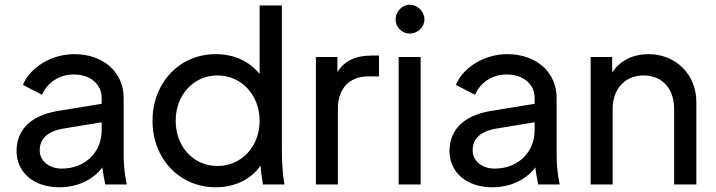

<svg xmlns="http://www.w3.org/2000/svg" viewBox="-20 -780 3026 812"><path d="M230 12C310 12 375 -21 413 -72C415 -53 419 -31 425 0H516C506 -49 503 -83 503 -133V-366C503 -475 417 -551 294 -551C198 -551 107 -495 77 -421L158 -379C180 -430 229 -465 292 -465C362 -465 410 -424 410 -366V-341L226 -311C104 -291 50 -226 50 -141C50 -50 124 12 230 12ZM148 -144C148 -190 177 -224 247 -236L410 -263V-229C410 -138 342 -67 241 -67C187 -67 148 -100 148 -144Z M892 12C972 12 1042 -21 1082 -80C1083 -56 1087 -32 1092 0H1183C1175 -48 1172 -89 1172 -160V-757H1078V-467C1036 -520 971 -551 892 -551C739 -551 625 -430 625 -269C625 -109 739 12 892 12ZM723 -269C723 -379 799 -461 900 -461C1001 -461 1078 -378 1078 -269C1078 -160 1001 -78 900 -78C798 -78 723 -160 723 -269Z M1316 0H1409V-321C1409 -407 1460 -457 1536 -457H1583V-545H1550C1484 -545 1435 -522 1407 -475V-539H1316Z M1666 0H1759V-539H1666ZM1653 -698C1653 -665 1680 -638 1713 -638C1746 -638 1775 -665 1775 -698C1775 -731 1746 -760 1713 -760C1680 -760 1653 -731 1653 -698Z M2061 12C2141 12 2206 -21 2244 -72C2246 -53 2250 -31 2256 0H2347C2337 -49 2334 -83 2334 -133V-366C2334 -475 2248 -551 2125 -551C2029 -551 1938 -495 1908 -421L1989 -379C2011 -430 2060 -465 2123 -465C2193 -465 2241 -424 2241 -366V-341L2057 -311C1935 -291 1881 -226 1881 -141C1881 -50 1955 12 2061 12ZM1979 -144C1979 -190 2008 -224 2078 -236L2241 -263V-229C2241 -138 2173 -67 2072 -67C2018 -67 1979 -100 1979 -144Z M2478 0H2571V-319C2571 -407 2626 -461 2702 -461C2778 -461 2831 -408 2831 -319V0H2925V-349C2925 -465 2838 -551 2723 -551C2656 -551 2601 -523 2569 -473V-539H2478Z"/></svg>

Font: Mluvka Medium
Style: Regular
Weight: 500
Designer: Modified by Jiří Krblich, Original typeface by Gumpita Rahayu
Foundry: Gumpita Rahayu & Jiří Krblich
Version: Version 2.000;Glyphs 3.1.1 (3134)